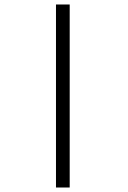

<svg xmlns="http://www.w3.org/2000/svg" viewBox="-20 -732 570 854"><path d="M229 102H290V-712H229Z"/></svg>

Font: TitilliumText22L
Style: 250 wt
Weight: 300
Designer: Campivisivi
Foundry: Campivisivi
Version: 1.000